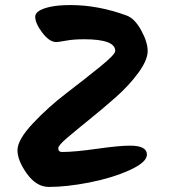

<svg xmlns="http://www.w3.org/2000/svg" viewBox="-20 -751 686 758"><path d="M210 -166Q210 -151 225 -151Q274 -151 362 -163.5Q450 -176 493 -176Q560 -176 560 -141Q560 -110 491 -79Q422 -48 332.5 -30.5Q243 -13 173 -13Q124 -13 86.5 -65Q49 -117 49 -158Q49 -199 109.5 -263.5Q170 -328 242 -383Q314 -438 374.5 -487Q435 -536 435 -550Q435 -596 312 -596Q270 -596 240.5 -590.5Q211 -585 202 -585Q175 -585 147 -622Q119 -659 119 -685Q119 -711 178 -724Q210 -731 259 -731Q367 -731 479 -690Q511 -679 537 -632Q563 -585 563 -549.5Q563 -514 526.5 -464Q490 -414 438 -368Q386 -322 334.5 -280.5Q283 -239 246.5 -208Q210 -177 210 -166Z"/></svg>

Font: Kalam
Style: Bold
Weight: 700
Version: Version 2.001;PS 1.0;hotconv 1.0.79;makeotf.lib2.5.61930; tt